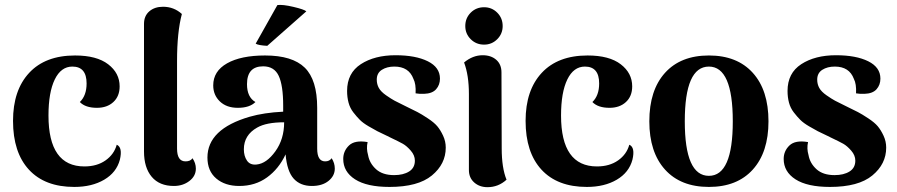

<svg xmlns="http://www.w3.org/2000/svg" viewBox="-20 -761 3717 796"><path d="M288 14Q166 14 100 -57.5Q34 -129 34 -260Q34 -387 101 -459Q168 -531 291 -531Q381 -531 428.5 -494.5Q476 -458 476 -403Q476 -362 450 -338Q424 -314 382 -314Q334 -314 311 -338Q339 -365 339 -415Q339 -485 280 -485Q233 -485 207 -431.5Q181 -378 181 -282Q181 -71 330 -71Q382 -71 417.5 -96Q453 -121 464 -161Q489 -150 477 -99Q463 -46 412 -16Q361 14 288 14Z M701 10Q641 10 609 -28Q577 -66 577 -133V-662Q577 -695 599 -714Q621 -733 656 -733Q701 -733 734 -703Q714 -628 714 -508V-145Q714 -92 749 -92Q770 -92 778 -105Q792 -85 792 -62Q792 -31 765 -10.5Q738 10 701 10Z M1250 -714 1088 -571Q1051 -573 1040 -580L1130 -740Q1152 -743 1196.5 -732.5Q1241 -722 1250 -714ZM1355 -105Q1368 -85 1368 -62Q1368 -32 1342 -11Q1316 10 1273 10Q1225 10 1197.5 -20.5Q1170 -51 1164 -121Q1136 -61 1087 -25.5Q1038 10 972 10Q913 10 876.5 -21Q840 -52 840 -108Q840 -226 1015 -277Q1074 -294 1154 -298V-323Q1154 -407 1135.5 -446.5Q1117 -486 1071 -486Q1004 -486 1004 -412Q1004 -358 1039 -338Q1015 -314 966 -314Q919 -314 891.5 -340.5Q864 -367 864 -407Q864 -466 921.5 -498.5Q979 -531 1079 -531Q1192 -531 1243.5 -480.5Q1295 -430 1295 -314V-145Q1295 -92 1328 -92Q1346 -92 1355 -105ZM1044 -79Q1085 -83 1121.5 -133.5Q1158 -184 1158 -254Q1084 -254 1046 -232Q991 -201 991 -142Q991 -114 1004 -95Q1017 -76 1044 -79Z M1595 14Q1501 14 1452 -17.5Q1403 -49 1403 -102Q1403 -135 1427 -158Q1451 -181 1504 -172Q1498 -145 1506 -118Q1512 -84 1539 -59.5Q1566 -35 1614 -35Q1652 -35 1676 -50Q1700 -65 1700 -95Q1700 -117 1683 -136.5Q1666 -156 1650 -165Q1634 -174 1596 -192Q1594 -193 1592.5 -194Q1591 -195 1588.5 -196Q1586 -197 1584 -198Q1558 -210 1544.5 -217Q1531 -224 1508 -237.5Q1485 -251 1472 -264Q1459 -277 1445 -295Q1431 -313 1425 -335.5Q1419 -358 1419 -384Q1419 -458 1476 -495Q1533 -532 1620 -532Q1703 -532 1753.5 -507Q1804 -482 1804 -435Q1804 -409 1788 -391Q1772 -373 1738 -372Q1721 -371 1703 -374Q1705 -413 1694 -434Q1675 -485 1615 -485Q1584 -485 1563 -471.5Q1542 -458 1542 -431Q1542 -412 1550.5 -396.5Q1559 -381 1580.5 -366Q1602 -351 1616 -343.5Q1630 -336 1663 -320Q1694 -305 1710.5 -296.5Q1727 -288 1753.5 -270.5Q1780 -253 1793 -237.5Q1806 -222 1817 -198.5Q1828 -175 1828 -149Q1828 -81 1770.5 -33.5Q1713 14 1595 14Z M1987 -576Q1954 -576 1931.5 -598.5Q1909 -621 1909 -653Q1909 -686 1931.5 -708.5Q1954 -731 1987 -731Q2019 -731 2041.5 -708.5Q2064 -686 2064 -653Q2064 -621 2041.5 -598.5Q2019 -576 1987 -576ZM2060 -146Q2060 -65 2080 -16Q2046 15 2001 15Q1968 15 1946 -4.5Q1924 -24 1924 -56V-371Q1924 -449 1904 -502Q1940 -532 1981 -532Q2016 -532 2037.5 -513Q2059 -494 2059 -461Z M2413 14Q2291 14 2225 -57.5Q2159 -129 2159 -260Q2159 -387 2226 -459Q2293 -531 2416 -531Q2506 -531 2553.5 -494.5Q2601 -458 2601 -403Q2601 -362 2575 -338Q2549 -314 2507 -314Q2459 -314 2436 -338Q2464 -365 2464 -415Q2464 -485 2405 -485Q2358 -485 2332 -431.5Q2306 -378 2306 -282Q2306 -71 2455 -71Q2507 -71 2542.5 -96Q2578 -121 2589 -161Q2614 -150 2602 -99Q2588 -46 2537 -16Q2486 14 2413 14Z M2672 -258Q2672 -387 2737 -459Q2802 -531 2919 -531Q3036 -531 3101 -459Q3166 -387 3166 -258Q3166 -130 3101 -58Q3036 14 2919 14Q2802 14 2737 -58Q2672 -130 2672 -258ZM2919 -32Q3018 -32 3018 -258Q3018 -485 2919 -485Q2819 -485 2819 -258Q2819 -32 2919 -32Z M3421 14Q3327 14 3278 -17.5Q3229 -49 3229 -102Q3229 -135 3253 -158Q3277 -181 3330 -172Q3324 -145 3332 -118Q3338 -84 3365 -59.5Q3392 -35 3440 -35Q3478 -35 3502 -50Q3526 -65 3526 -95Q3526 -117 3509 -136.5Q3492 -156 3476 -165Q3460 -174 3422 -192Q3420 -193 3418.5 -194Q3417 -195 3414.5 -196Q3412 -197 3410 -198Q3384 -210 3370.5 -217Q3357 -224 3334 -237.5Q3311 -251 3298 -264Q3285 -277 3271 -295Q3257 -313 3251 -335.5Q3245 -358 3245 -384Q3245 -458 3302 -495Q3359 -532 3446 -532Q3529 -532 3579.5 -507Q3630 -482 3630 -435Q3630 -409 3614 -391Q3598 -373 3564 -372Q3547 -371 3529 -374Q3531 -413 3520 -434Q3501 -485 3441 -485Q3410 -485 3389 -471.5Q3368 -458 3368 -431Q3368 -412 3376.5 -396.5Q3385 -381 3406.5 -366Q3428 -351 3442 -343.5Q3456 -336 3489 -320Q3520 -305 3536.5 -296.5Q3553 -288 3579.5 -270.5Q3606 -253 3619 -237.5Q3632 -222 3643 -198.5Q3654 -175 3654 -149Q3654 -81 3596.5 -33.5Q3539 14 3421 14Z"/></svg>

Font: Arima Koshi Bold
Style: Regular
Weight: 700
Designer: Joana Correia and Natanael Gama
Foundry: NDISCOVER
Version: Version 1.019;PS 001.019;hotconv 1.0.88;makeotf.lib2.5.64775